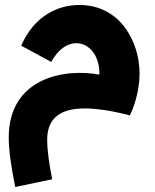

<svg xmlns="http://www.w3.org/2000/svg" viewBox="-20 -478 621 769"><path d="M41 271 189 240C177 180 169 124 169 82C169 -53 297 -68 500 -16C515 -44 539 -113 539 -183C539 -310 462 -458 298 -458C210 -458 116 -413 65 -295L185 -230C213 -280 249 -305 285 -305C339 -305 380 -253 378 -179C241 -205 15 -168 15 73C15 121 24 187 41 271Z"/></svg>

Font: Noto Sans Arabic UI XBd
Style: Regular
Weight: 800
Designer: Monotype Design Team, Nadine Chahine and Nizar Qandah
Foundry: Monotype Imaging Inc.
Version: Version 2.010